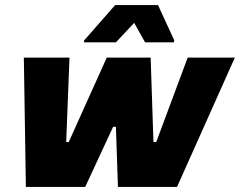

<svg xmlns="http://www.w3.org/2000/svg" viewBox="-20 -737 946 757"><path d="M82 0 74 -510H254L241 -177H251L401 -510H574L585 -177H596L720 -510H906L678 0H445L437 -237H426L316 0ZM311 -570 312 -578 434 -717H603L667 -578L666 -570H552L509 -647L437 -570Z"/></svg>

Font: Saira Thin ExtraBold
Style: Italic
Weight: 800
Italic angle: -12°
Version: Version 1.101